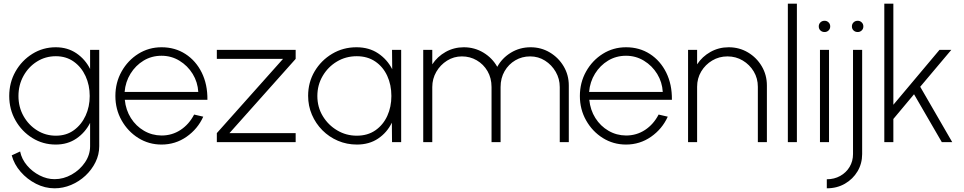

<svg xmlns="http://www.w3.org/2000/svg" viewBox="-20 -770 5224 1040"><path d="M468 -500H517.5V22Q517.5 67.5 497.2 108.5Q477 149.5 442.8 181.5Q408.5 213.5 365 231.8Q321.5 250 275.5 250Q223.5 250 175.2 225.5Q127 201 91.8 160.5Q56.5 120 43.5 71.5L89 50.5Q97.5 92 126.2 126Q155 160 194.8 180.2Q234.5 200.5 275.5 200.5Q324 200.5 368.2 175.5Q412.5 150.5 440.2 109.8Q468 69 468 22V-104.5Q441.5 -52 393.8 -19.5Q346 13 282 13Q212.5 13 155.2 -22.5Q98 -58 64 -117.8Q30 -177.5 30 -250Q30 -323 64 -382.8Q98 -442.5 155.2 -478.2Q212.5 -514 282 -514Q346 -514 393.8 -481.5Q441.5 -449 468 -396.5ZM282.5 -35Q339.5 -35 380.5 -65Q421.5 -95 443.8 -143.8Q466 -192.5 466 -250Q466 -308.5 443.5 -357.5Q421 -406.5 379.8 -436Q338.5 -465.5 282.5 -465.5Q226 -465.5 180 -436.5Q134 -407.5 107 -358.5Q80 -309.5 80 -250Q80 -190 107.5 -141.2Q135 -92.5 181 -63.8Q227 -35 282.5 -35Z M855 13Q786 13 729.2 -22.5Q672.5 -58 638.8 -117.8Q605 -177.5 605 -250Q605 -323 638.8 -383Q672.5 -443 729.2 -478.5Q786 -514 855 -514Q928 -514 984.5 -477.5Q1041 -441 1072.8 -376.8Q1104.5 -312.5 1103.5 -229.5H656Q661.5 -174 689 -130.5Q716.5 -87 759.8 -61.8Q803 -36.5 855 -36Q912 -36 958 -66.2Q1004 -96.5 1031.5 -149.5L1081 -138Q1051 -71.5 990.5 -29.2Q930 13 855 13ZM655 -272H1054Q1051 -325 1023.8 -369.5Q996.5 -414 952.2 -441Q908 -468 855 -468Q801.5 -468 758 -441.8Q714.5 -415.5 687 -371Q659.5 -326.5 655 -272Z M1581.5 -451 1223 -49H1581.5V0H1154.5V-49L1513 -451H1154.5V-500H1581.5Z M2103.5 -500H2153V0H2103.5L2102.5 -105.5Q2076.5 -52 2028.2 -19.5Q1980 13 1913 13Q1858.5 13 1810.5 -7.5Q1762.5 -28 1726.2 -64.5Q1690 -101 1669.5 -148.8Q1649 -196.5 1649 -251Q1649 -324 1684.2 -383.5Q1719.5 -443 1779 -478.5Q1838.5 -514 1911 -514Q1979 -514 2028.2 -481Q2077.5 -448 2104.5 -395ZM1912.5 -35Q1971.5 -35 2013.5 -64.2Q2055.5 -93.5 2077.8 -142.2Q2100 -191 2100 -250Q2100 -310.5 2077.5 -359.2Q2055 -408 2012.8 -436.8Q1970.5 -465.5 1912.5 -465.5Q1853 -465.5 1804.8 -436.5Q1756.5 -407.5 1727.8 -358.5Q1699 -309.5 1699 -250Q1699 -189.5 1728.5 -141Q1758 -92.5 1806.5 -63.8Q1855 -35 1912.5 -35Z M2272.5 0V-500H2321.5V-421.5Q2349 -463.5 2394 -488.8Q2439 -514 2492.5 -514Q2550.5 -514 2598.8 -484.8Q2647 -455.5 2673.5 -408Q2699.5 -455.5 2747.5 -484.8Q2795.5 -514 2854 -514Q2911 -514 2958 -486Q3005 -458 3033 -411Q3061 -364 3061 -307V0H3012V-298.5Q3012 -343 2990.2 -380.8Q2968.5 -418.5 2932.2 -441.5Q2896 -464.5 2851.5 -464.5Q2807.5 -464.5 2771.2 -443.2Q2735 -422 2713.2 -384.5Q2691.5 -347 2691.5 -298.5V0H2642.5V-298.5Q2642.5 -347 2620.8 -384.5Q2599 -422 2562.5 -443.2Q2526 -464.5 2482 -464.5Q2438 -464.5 2401.5 -441.5Q2365 -418.5 2343.2 -380.8Q2321.5 -343 2321.5 -298.5V0Z M3371 13Q3302 13 3245.2 -22.5Q3188.5 -58 3154.8 -117.8Q3121 -177.5 3121 -250Q3121 -323 3154.8 -383Q3188.5 -443 3245.2 -478.5Q3302 -514 3371 -514Q3444 -514 3500.5 -477.5Q3557 -441 3588.8 -376.8Q3620.5 -312.5 3619.5 -229.5H3172Q3177.5 -174 3205 -130.5Q3232.5 -87 3275.8 -61.8Q3319 -36.5 3371 -36Q3428 -36 3474 -66.2Q3520 -96.5 3547.5 -149.5L3597 -138Q3567 -71.5 3506.5 -29.2Q3446 13 3371 13ZM3171 -272H3570Q3567 -325 3539.8 -369.5Q3512.5 -414 3468.2 -441Q3424 -468 3371 -468Q3317.5 -468 3274 -441.8Q3230.5 -415.5 3203 -371Q3175.5 -326.5 3171 -272Z M4134 -307V0H4085V-300Q4085 -345.5 4062.8 -382.8Q4040.5 -420 4003.2 -442.2Q3966 -464.5 3920.5 -464.5Q3875 -464.5 3837.8 -442.2Q3800.5 -420 3778.2 -382.8Q3756 -345.5 3756 -300V0H3707V-500H3756V-421.5Q3783.5 -463.5 3828.5 -488.8Q3873.5 -514 3927 -514Q3984.5 -514 4031.5 -486Q4078.5 -458 4106.2 -411Q4134 -364 4134 -307Z M4247.5 0V-750H4296.5V0Z M4421.5 -500H4470.5V0H4421.5ZM4446.5 -596.5Q4433 -596.5 4424 -605Q4415 -613.5 4415 -627Q4415 -640 4424 -648.8Q4433 -657.5 4446.5 -657.5Q4459 -657.5 4468 -648.8Q4477 -640 4477 -627Q4477 -613.5 4468 -605Q4459 -596.5 4446.5 -596.5Z M4458.5 250V201Q4499 201 4531.2 183Q4563.5 165 4582 134Q4600.5 103 4600.5 64.5V-500H4650V64.5Q4650 116 4625 158Q4600 200 4556.8 225Q4513.5 250 4458.5 250ZM4626 -596.5Q4612.5 -596.5 4603.5 -605Q4594.5 -613.5 4594.5 -627Q4594.5 -640 4603.5 -648.8Q4612.5 -657.5 4626 -657.5Q4638.5 -657.5 4647.5 -648.8Q4656.5 -640 4656.5 -627Q4656.5 -613.5 4647.5 -605Q4638.5 -596.5 4626 -596.5Z M5138 0H5081.5L4931 -259.5L4819 -125.5V0H4770V-750H4819V-202.5L5069 -500H5133L4964.5 -300Z"/></svg>

Font: Urbanist ExtraLight
Style: Regular
Weight: 200
Designer: Corey Hu
Foundry: Corey Hu
Version: Version 1.330; ttfautohint (v1.8.4.7-5d5b)